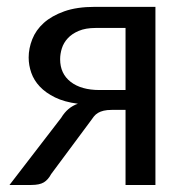

<svg xmlns="http://www.w3.org/2000/svg" viewBox="-20 -526 533 546"><path d="M337 -270V-446.5H252Q223.5 -446.5 204 -438.2Q184.5 -430 172.8 -417.2Q161 -404.5 156 -388.8Q151 -373 151 -357.5Q151 -316.5 181 -293.2Q211 -270 263 -270ZM422 -506.5V0H337V-213.5H298Q284 -213.5 274.8 -211.2Q265.5 -209 258.8 -205Q252 -201 247 -194.8Q242 -188.5 236.5 -180.5L125.5 -31Q117 -15 104.8 -7.5Q92.5 0 69 0H7L154 -191Q172 -221 201.5 -231Q163 -236 136.5 -249Q110 -262 93.2 -279.8Q76.5 -297.5 69 -319Q61.5 -340.5 61.5 -362.5Q61.5 -388.5 71.8 -414.5Q82 -440.5 104.5 -460.8Q127 -481 162.8 -493.8Q198.5 -506.5 249.5 -506.5Z"/></svg>

Font: Lato-Regular
Style: Regular
Weight: 400
Designer: Lukasz Dziedzic with Adam Twardoch and Botio Nikoltchev
Foundry: tyPoland Lukasz Dziedzic
Version: Version 2.015; 2015-08-06; http://www.latofonts.com/